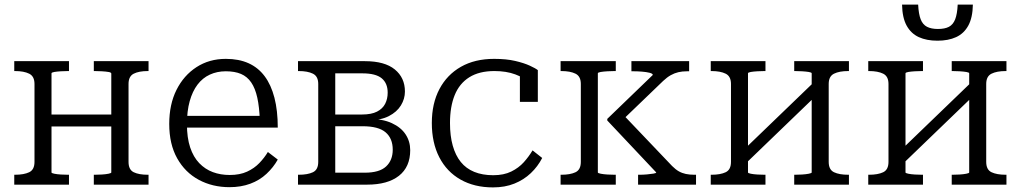

<svg xmlns="http://www.w3.org/2000/svg" viewBox="-20 -803 4439 835"><path d="M130 -99V-438Q130 -471 107 -482.5Q84 -494 45 -494H42V-537H280V-494H276Q262 -494 245 -493Q228 -492 216 -490Q204 -488 204 -484V-53Q204 -50 216 -47.5Q228 -45 245 -44Q262 -43 276 -43H280V0H42V-43H45Q84 -43 107 -54Q130 -65 130 -99ZM464 -53V-483Q464 -488 452 -490Q440 -492 423 -493Q406 -494 392 -494H388V-537H626V-494H623Q584 -494 561.5 -482.5Q539 -471 539 -438V-99Q539 -65 561.5 -54Q584 -43 623 -43H626V0H388V-43H392Q406 -43 423 -44Q440 -45 452 -47.5Q464 -50 464 -53ZM170 -253V-305H505V-253Z M793 -263Q793 -204 807 -162Q821 -120 846.5 -93.5Q872 -67 905.5 -54.5Q939 -42 979 -42Q1023 -42 1054.5 -56.5Q1086 -71 1108 -94Q1130 -117 1145 -142L1188 -109Q1169 -75 1139 -47Q1109 -19 1068.5 -4Q1028 11 978 11Q904 11 844.5 -21Q785 -53 750.5 -114.5Q716 -176 716 -264Q716 -349 747.5 -412Q779 -475 834.5 -511Q890 -547 962 -547Q1019 -547 1061 -528Q1103 -509 1131 -471.5Q1159 -434 1173.5 -378Q1188 -322 1188 -248H773V-299H1133L1110 -279Q1108 -337 1099 -378Q1090 -419 1072.5 -444.5Q1055 -470 1028 -481.5Q1001 -493 962 -493Q924 -493 892.5 -478.5Q861 -464 839 -435Q817 -406 805 -363Q793 -320 793 -263Z M1276 -537H1567Q1653 -537 1697 -501Q1741 -465 1741 -405Q1741 -373 1723.5 -344.5Q1706 -316 1671 -298Q1636 -280 1582 -280L1607 -300V-266L1584 -286Q1644 -286 1684 -267.5Q1724 -249 1744 -218.5Q1764 -188 1764 -150Q1764 -77 1715 -38.5Q1666 0 1577 0H1276V-43H1279Q1318 -43 1341 -54Q1364 -65 1364 -99V-438Q1364 -471 1341 -482.5Q1318 -494 1279 -494H1276ZM1438 -52H1567Q1630 -52 1659 -79Q1688 -106 1688 -152Q1688 -201 1657 -227.5Q1626 -254 1557 -254H1414V-305H1554Q1595 -305 1619.5 -317.5Q1644 -330 1655 -351.5Q1666 -373 1666 -400Q1666 -441 1640 -462.5Q1614 -484 1556 -484H1438Z M2125 -41Q2171 -41 2203.5 -57Q2236 -73 2258 -97.5Q2280 -122 2296 -149L2338 -116Q2319 -79 2288.5 -50Q2258 -21 2217 -4.5Q2176 12 2124 12Q2043 12 1983 -22Q1923 -56 1890.5 -119Q1858 -182 1858 -268Q1858 -353 1891 -415.5Q1924 -478 1984.5 -512.5Q2045 -547 2129 -547Q2182 -547 2220.5 -538Q2259 -529 2284 -517.5Q2309 -506 2319 -498V-360H2241V-481Q2252 -480 2260 -476Q2268 -472 2273 -467Q2278 -462 2280 -456Q2282 -450 2280 -444Q2260 -465 2221 -479.5Q2182 -494 2130 -494Q2064 -494 2021 -467Q1978 -440 1957.5 -389.5Q1937 -339 1937 -268Q1937 -212 1949 -169.5Q1961 -127 1984 -98.5Q2007 -70 2042.5 -55.5Q2078 -41 2125 -41Z M2506 -99V-438Q2506 -471 2483 -482.5Q2460 -494 2421 -494H2418V-537H2658V-494H2653Q2639 -494 2622 -493Q2605 -492 2592.5 -490Q2580 -488 2580 -484V-53Q2580 -50 2592.5 -47.5Q2605 -45 2622 -44Q2639 -43 2653 -43H2658V0H2418V-43H2421Q2460 -43 2483 -54Q2506 -65 2506 -99ZM3007 0H2755V-43H2761Q2777 -43 2793.5 -44.5Q2810 -46 2822 -48Q2834 -50 2834 -53L2621 -279V-286L2819 -477Q2819 -483 2805 -486.5Q2791 -490 2771.5 -491.5Q2752 -493 2735 -493H2726V-537H2977V-493H2968Q2947 -493 2930 -489Q2913 -485 2897 -476Q2881 -467 2864 -451L2679 -273L2680 -315L2903 -81Q2918 -66 2932 -58Q2946 -50 2962.5 -46.5Q2979 -43 2999 -43H3007Z M3159 -99V-438Q3159 -471 3136 -482.5Q3113 -494 3074 -494H3071V-537H3309V-494H3305Q3291 -494 3274 -493Q3257 -492 3245 -490Q3233 -488 3233 -484V-53Q3233 -50 3245 -47.5Q3257 -45 3274 -44Q3291 -43 3305 -43H3309V0H3071V-43H3074Q3113 -43 3136 -54Q3159 -65 3159 -99ZM3510 -53V-484Q3510 -488 3497.5 -490Q3485 -492 3468 -493Q3451 -494 3437 -494H3434V-537H3672V-494H3669Q3630 -494 3607 -482.5Q3584 -471 3584 -438V-99Q3584 -65 3607 -54Q3630 -43 3669 -43H3672V0H3434V-43H3437Q3451 -43 3468 -44Q3485 -45 3497.5 -47.5Q3510 -50 3510 -53ZM3223 -92 3190 -128 3520 -446 3553 -410Z M3844 -99V-438Q3844 -471 3821 -482.5Q3798 -494 3759 -494H3756V-537H3994V-494H3990Q3976 -494 3959 -493Q3942 -492 3930 -490Q3918 -488 3918 -484V-53Q3918 -50 3930 -47.5Q3942 -45 3959 -44Q3976 -43 3990 -43H3994V0H3756V-43H3759Q3798 -43 3821 -54Q3844 -65 3844 -99ZM4195 -53V-484Q4195 -488 4182.5 -490Q4170 -492 4153 -493Q4136 -494 4122 -494H4119V-537H4357V-494H4354Q4315 -494 4292 -482.5Q4269 -471 4269 -438V-99Q4269 -65 4292 -54Q4315 -43 4354 -43H4357V0H4119V-43H4122Q4136 -43 4153 -44Q4170 -45 4182.5 -47.5Q4195 -50 4195 -53ZM3908 -92 3875 -128 4205 -446 4238 -410ZM4057 -626Q4010 -626 3976 -641.5Q3942 -657 3923 -691.5Q3904 -726 3903 -783H3973Q3975 -742 3984 -719Q3993 -696 4011.5 -686.5Q4030 -677 4059 -677Q4089 -677 4107 -686.5Q4125 -696 4134 -719Q4143 -742 4145 -783H4211Q4210 -726 4191 -691.5Q4172 -657 4138 -641.5Q4104 -626 4057 -626Z"/></svg>

Font: Roboto Serif Light
Style: Regular
Weight: 300
Designer: Greg Gazdowicz
Foundry: Commercial Type
Version: Version 1.008